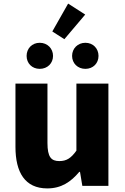

<svg xmlns="http://www.w3.org/2000/svg" viewBox="-20 -1034 694 1068"><path d="M243 14C321 14 374 -22 421 -78H425L438 0H583V-569H405V-196C375 -154 350 -138 310 -138C265 -138 244 -160 244 -239V-569H66V-217C66 -75 119 14 243 14ZM338 -816 454 -953 359 -1014 271 -859ZM201 -651C244 -651 275 -682 275 -723C275 -764 244 -796 201 -796C158 -796 128 -764 128 -723C128 -682 158 -651 201 -651ZM455 -651C498 -651 528 -682 528 -723C528 -764 498 -796 455 -796C412 -796 381 -764 381 -723C381 -682 412 -651 455 -651Z"/></svg>

Font: Noto Sans CJK KR Black
Style: Regular
Weight: 900
Designer: Ryoko NISHIZUKA (kana & ideographs); Paul D. Hunt (Latin, Greek & Cyrillic); Wenlong ZHANG (bopomofo); Sandoll Communica
Foundry: Adobe Systems Incorporated
Version: Version 1.004;PS 1.004;hotconv 1.0.82;makeotf.lib2.5.63406